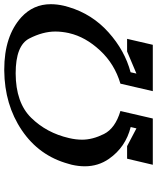

<svg xmlns="http://www.w3.org/2000/svg" viewBox="63 -799 746 912"><g transform="rotate(-90 436.0 -343.0)"><path d="M329.1 9.8H109.4L138.2 -112.3H197.8L282.2 -67.9L288.6 -95.2Q192.9 -119.1 137.7 -198.2Q102.1 -249 102.1 -313.5Q102.1 -342.8 109.4 -375Q110.8 -382.3 113.8 -390.6Q151.9 -530.3 273.2 -612.3Q394.5 -694.3 556.6 -695.8H562Q720.2 -695.8 810.1 -614.7Q872.1 -557.6 872.1 -475.1Q872.1 -444.8 864.7 -412.6Q861.8 -400.9 858.4 -389.6Q825.2 -278.3 738.5 -200.7Q651.9 -123 548.8 -95.7L542.5 -67.9L647.5 -112.3H707.5L679.2 9.8H459L494.6 -144Q587.9 -171.4 652.3 -240.7Q716.8 -310.1 734.4 -387.2L734.9 -388.7Q742.2 -422.4 742.2 -453.1Q742.2 -512.7 709 -577.1Q675.8 -641.6 543.5 -641.6Q404.3 -641.1 332.5 -567.9Q260.7 -494.6 236.3 -388.7Q228.5 -356 228.5 -325.7Q228.5 -276.4 255.4 -222.4Q282.2 -168.5 364.7 -144Z"/></g></svg>

Font: Caudex
Style: Bold
Weight: 700
Italic angle: -13°
Version: Version 1.04